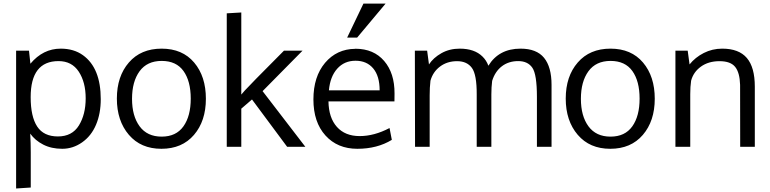

<svg xmlns="http://www.w3.org/2000/svg" viewBox="-20 -818 4292 1070"><path d="M306.2 -477.5Q150.9 -477.5 150.9 -276.9Q150.9 -168 187.3 -112.8Q223.6 -57.6 302.7 -57.6Q381.8 -57.6 419.7 -118.9Q457.5 -180.2 457.5 -270Q457.5 -359.9 418.9 -418.7Q380.4 -477.5 306.2 -477.5ZM69.8 232.4V-535.6H141.6L149.4 -462.9Q219.7 -546.9 318.4 -546.9Q391.6 -546.9 442.4 -510.3Q541.5 -439 541.5 -265.1Q541.5 -185.1 515.1 -122.8Q488.8 -60.5 437.7 -24.7Q386.7 11.2 326.7 11.2Q266.6 11.2 221.2 -12Q175.8 -35.2 148.4 -73.2Q151.4 -20.5 151.4 29.3V227.1Z M1127.4 -267.8Q1127.4 -143.6 1061 -66.2Q994.6 11.2 879.6 11.2Q764.6 11.2 698 -66.9Q631.3 -145 631.3 -268.8Q631.3 -392.6 698.2 -469.7Q765.1 -546.9 880.9 -546.9Q996.6 -546.9 1062 -469.5Q1127.4 -392.1 1127.4 -267.8ZM715.8 -267.3Q715.8 -171.4 758.1 -114Q800.3 -56.6 880.9 -56.6Q961.4 -56.6 1002.2 -113.8Q1043 -170.9 1043 -268.3Q1043 -365.7 1002.7 -422.1Q962.4 -478.5 881.1 -478.5Q799.8 -478.5 757.8 -420.9Q715.8 -363.3 715.8 -267.3Z M1243.7 0V-743.7L1324.7 -748.5V-291Q1327.6 -293.9 1344.7 -314Q1361.8 -334 1562.5 -535.6H1666L1443.4 -310.1L1681.6 0H1580.1L1384.3 -263.7L1324.7 -212.4V0Z M1726.6 0ZM1914.6 -608.4 2005.4 -797.9H2128.9L1970.2 -608.4ZM1813 -314.5H2095.7Q2095.7 -394 2059.8 -436.8Q2023.9 -479.5 1961.4 -479.5Q1898.9 -479.5 1859.4 -435.3Q1819.8 -391.1 1813 -314.5ZM2178.7 -296.9 2178.2 -252.9H1810.5Q1812 -161.6 1857.7 -110.6Q1903.3 -59.6 1984.4 -59.6Q2065.4 -59.6 2150.9 -104.5L2163.6 -38.6Q2082 11.2 1971.4 11.2Q1860.8 11.2 1793.7 -63Q1726.6 -137.2 1726.6 -263.9Q1726.6 -390.6 1791.5 -467.8Q1856.9 -544.9 1959.5 -545.9Q1960.4 -545.9 1961.4 -546.4Q2063 -545.9 2121.1 -478Q2179.2 -410.2 2178.7 -296.9Z M2293 0Q2292 -502.4 2292 -535.6H2360.4L2370.6 -459Q2395 -496.1 2439.9 -521.5Q2484.9 -546.9 2542 -546.9Q2624.5 -546.9 2668.9 -502.9Q2690.9 -481.4 2701.7 -451.7Q2760.3 -546.9 2880.9 -546.9Q2970.2 -546.9 3012 -495.8Q3053.7 -444.8 3053.7 -344.7V0H2972.2V-278.8Q2972.2 -403.3 2946.8 -440.4Q2921.4 -477.5 2868.2 -477.5H2867.7Q2814.5 -477.5 2776.6 -448.5Q2738.8 -419.4 2722.7 -367.2Q2718.3 -332 2718.3 -292V0H2636.7V-287.6Q2636.7 -289.6 2636.7 -291.5Q2637.2 -402.3 2609.9 -439.5Q2582.5 -477.1 2527.3 -477.1Q2472.2 -477.1 2432.4 -447.3Q2392.6 -417.5 2378.9 -368.2Q2374.5 -330.6 2374.5 -286.6V0Z M3628.9 -267.8Q3628.9 -143.6 3562.5 -66.2Q3496.1 11.2 3381.1 11.2Q3266.1 11.2 3199.5 -66.9Q3132.8 -145 3132.8 -268.8Q3132.8 -392.6 3199.7 -469.7Q3266.6 -546.9 3382.3 -546.9Q3498 -546.9 3563.5 -469.5Q3628.9 -392.1 3628.9 -267.8ZM3217.3 -267.3Q3217.3 -171.4 3259.5 -114Q3301.8 -56.6 3382.3 -56.6Q3462.9 -56.6 3503.7 -113.8Q3544.4 -170.9 3544.4 -268.3Q3544.4 -365.7 3504.2 -422.1Q3463.9 -478.5 3382.6 -478.5Q3301.3 -478.5 3259.3 -420.9Q3217.3 -363.3 3217.3 -267.3Z M3744.1 0V-535.6H3812.5L3822.8 -459Q3854.5 -498.5 3902.1 -522.7Q3949.7 -546.9 4004.9 -546.9Q4097.7 -546.9 4142.1 -494.9Q4186.5 -442.9 4186.5 -335V0H4105Q4105 -322.3 4104.5 -345.2Q4102.5 -413.6 4076.9 -445.3Q4051.3 -477.1 3989.7 -477.1Q3928.2 -477.1 3886.2 -446.8Q3844.2 -416.5 3831.5 -368.2Q3826.7 -335.4 3826.7 -293V0Z"/></svg>

Font: Oxygen
Style: Normal
Weight: 400
Designer: Vernon Adams
Foundry: Vernon Adams
Version: Version Release 0.2.2 webfont; ttfautohint (v0.8.52-bc40) -l